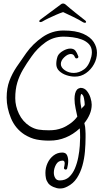

<svg xmlns="http://www.w3.org/2000/svg" viewBox="-20 -805 591 1095"><path d="M321 270Q305 270 285 261.5Q265 253 255 240Q245 226 242 211.5Q239 197 239 181Q239 152 251 125.5Q263 99 285 82Q307 65 335 65Q355 65 362 79.5Q369 94 369 113Q369 124 367 135.5Q365 147 363 155Q362 162 354 162Q350 162 347 159Q344 156 345 151Q346 146 347.5 139.5Q349 133 349 127Q349 111 337 111Q312 111 299.5 133.5Q287 156 287 180Q287 197 295 210.5Q303 224 321 224Q353 224 374 204.5Q395 185 407.5 155Q420 125 426.5 91Q433 57 435 27Q437 -3 437 -21Q437 -35 436.5 -47.5Q436 -60 435 -73Q397 -38 355 -21Q333 -12 310.5 -7.5Q288 -3 260 -3Q221 -3 188 -9.5Q155 -16 119 -38Q67 -72 42.5 -131Q18 -190 18 -248Q18 -302 33.5 -343.5Q49 -385 74.5 -423Q100 -461 130 -503Q168 -556 222.5 -593.5Q277 -631 342 -631Q412 -631 454 -612.5Q496 -594 514.5 -565Q533 -536 533 -504Q533 -470 516 -439Q499 -408 470.5 -388Q442 -368 407 -368Q384 -368 359.5 -376Q335 -384 318 -400Q301 -416 301 -440Q301 -452 303 -463Q305 -474 309 -485Q317 -502 339.5 -515Q362 -528 381 -528Q400 -528 409.5 -516.5Q419 -505 426 -485Q426 -484 426.5 -483.5Q427 -483 427 -482Q427 -472 416 -472Q410 -472 407 -479Q401 -497 384 -497Q366 -497 346.5 -478.5Q327 -460 327 -440Q327 -420 349.5 -404.5Q372 -389 401 -389Q431 -389 459.5 -409.5Q488 -430 501 -482Q504 -496 504 -507Q504 -535 488 -552.5Q472 -570 447 -579.5Q422 -589 394 -592.5Q366 -596 342 -596Q284 -596 238 -562.5Q192 -529 160 -483Q132 -444 111 -408Q90 -372 78.5 -333.5Q67 -295 67 -245Q67 -200 88 -156Q109 -112 149 -86Q175 -70 199.5 -66Q224 -62 259 -62Q282 -62 299 -65Q316 -68 335 -75Q358 -84 381.5 -101Q405 -118 421 -140Q417 -159 411 -187Q405 -215 405 -241Q405 -258 408.5 -272Q412 -286 420 -295Q426 -301 439 -304Q461 -304 475 -287Q489 -270 496 -247.5Q503 -225 503 -208Q503 -180 491.5 -153Q480 -126 461 -103Q467 -81 467 -63Q468 -51 468 -42.5Q468 -34 468 -22Q468 16 464.5 58Q461 100 450 139.5Q439 179 418.5 210.5Q398 242 364 259Q352 265 343 267.5Q334 270 321 270ZM445 -184Q447 -190 455.5 -197Q464 -204 463 -211Q463 -223 459 -244Q455 -265 444 -269L442 -268Q438 -256 438 -238Q438 -225 440 -211.5Q442 -198 445 -184ZM464 -675Q460 -675 454 -678Q432 -692 398 -708.5Q364 -725 340 -736Q324 -731 302 -721.5Q280 -712 258 -701.5Q236 -691 221 -682Q215 -679 211 -679Q204 -679 204 -684Q204 -689 210 -693L327 -780Q332 -785 340 -785Q346 -785 353 -780Q378 -758 410 -732.5Q442 -707 465 -689Q471 -685 471 -680Q471 -675 464 -675Z"/></svg>

Font: Ruge Boogie
Style: Regular
Weight: 400
Designer: Robert E. Leuschke
Foundry: Robert E. Leuschke
Version: Version 1.010; ttfautohint (v1.8.3)